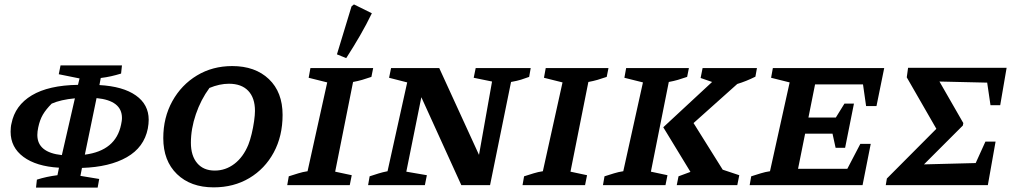

<svg xmlns="http://www.w3.org/2000/svg" viewBox="-20 -838 4610 869"><path d="M143 11 147 -25Q191 -39 240 -45L247 -79Q144 -85 86 -128Q28 -171 28 -242Q28 -251 29 -261.5Q30 -272 32 -279Q48 -361 124 -406.5Q200 -452 333 -454L340 -483L246 -502L254 -542H532L528 -505Q505 -498 483 -493Q461 -488 436 -485L430 -453Q537 -447 595 -406Q653 -365 653 -296Q653 -287 652 -277Q651 -267 649 -256Q632 -171 554 -126.5Q476 -82 351 -78L344 -42L429 -28L422 11ZM532 -304Q532 -383 417 -394L364 -138Q504 -156 528 -274Q529 -279 530.5 -287.5Q532 -296 532 -304ZM149 -227Q149 -148 260 -136L319 -393Q255 -387 214 -369Q188 -343 174 -319Q160 -295 153 -261Q149 -242 149 -227Z M947 10Q843 10 781 -50Q719 -110 719 -213Q719 -306 760 -380Q801 -454 871.5 -496.5Q942 -539 1031 -539Q1135 -539 1197 -480Q1259 -421 1259 -318Q1259 -222 1219 -148Q1179 -74 1108.5 -32Q1038 10 947 10ZM952 -66Q1001 -66 1041 -96.5Q1081 -127 1104 -183Q1112 -203 1119 -232Q1126 -261 1130 -289.5Q1134 -318 1134 -336Q1134 -395 1103.5 -427Q1073 -459 1016 -459Q974 -459 928 -440Q889 -387 866.5 -321Q844 -255 844 -192Q844 -133 872.5 -99.5Q901 -66 952 -66Z M1280 0 1287 -40Q1309 -47 1330 -53.5Q1351 -60 1372 -63L1461 -465L1377 -486L1385 -530H1669L1661 -490Q1638 -482 1619 -476.5Q1600 -471 1578 -467L1497 -61L1572 -45L1563 0ZM1547 -575 1505 -592 1571 -809 1582 -818 1663 -778Q1639 -728 1609.5 -677Q1580 -626 1547 -575Z M2133 -530H2382L2375 -490Q2356 -483 2338.5 -477.5Q2321 -472 2293 -467L2198 0H2068L1887 -398L1819 -61L1912 -45L1903 0H1646L1653 -40Q1674 -47 1693.5 -53Q1713 -59 1734 -63L1823 -465L1741 -486L1750 -530H1968L2148 -137L2207 -469L2124 -486Z M2345 0 2352 -40Q2374 -47 2395 -53.5Q2416 -60 2437 -63L2526 -465L2442 -486L2450 -530H2734L2726 -490Q2703 -482 2684 -476.5Q2665 -471 2643 -467L2562 -61L2637 -45L2628 0Z M2709 0 2716 -40Q2738 -47 2759 -53.5Q2780 -60 2801 -63L2890 -465L2806 -486L2814 -530H3098L3090 -490Q3067 -482 3048 -476.5Q3029 -471 3007 -467L2926 -61L3001 -45L2992 0ZM3043 0 3051 -40Q3079 -51 3105 -60L2982 -262L3203 -467L3151 -485L3160 -530H3406L3399 -491Q3357 -470 3317 -458L3119 -281L3251 -70L3326 -45L3317 0Z M3373 0 3380 -40Q3402 -47 3423 -53.5Q3444 -60 3465 -63L3554 -465L3470 -486L3478 -530H3982L3947 -358H3900L3886 -456H3669L3639 -306H3763L3802 -369H3845L3805 -169H3762L3748 -233H3624L3592 -74H3815L3874 -187H3921L3884 0Z M3989 0 3994 -30 4218 -255 4084 -488 4090 -531H4536L4507 -362H4463L4448 -464L4232 -469L4340 -281L4338 -270L4162 -94L4396 -100L4440 -197H4486L4451 0Z"/></svg>

Font: Piazzolla SC SemiBold
Style: Italic
Weight: 600
Italic angle: -11.3°
Designer: Juan Pablo del Peral
Foundry: Huerta Tipografica
Version: Version 1.330